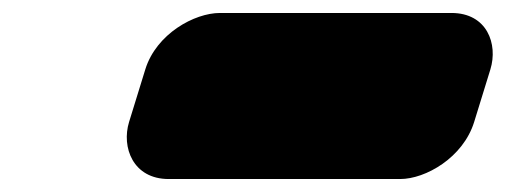

<svg xmlns="http://www.w3.org/2000/svg" viewBox="-20 -818 780 296"><path d="M597 -542C636 -542 694 -575 711 -630L736 -711C748 -750 731 -798 676 -798H319C280 -798 221 -766 204 -711L179 -630C167 -591 185 -542 240 -542Z"/></svg>

Font: Asimov Print
Style: EIt
Weight: 500
Designer: Google
Version: Version 2.000980; 2014